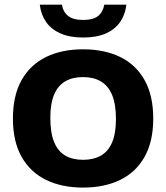

<svg xmlns="http://www.w3.org/2000/svg" viewBox="-20 -820 733 847"><path d="M346.5 7.5Q253 7.5 183.5 -26.2Q114 -60 75.5 -127.8Q37 -195.5 37 -297Q37 -399 75.5 -467Q114 -535 183.5 -568.8Q253 -602.5 346.5 -602.5Q440 -602.5 509.8 -568.8Q579.5 -535 617.8 -466.8Q656 -398.5 656 -297Q656 -196 617.8 -128Q579.5 -60 509.8 -26.2Q440 7.5 346.5 7.5ZM346.5 -115Q392.5 -115 425 -133.5Q457.5 -152 474.5 -191.8Q491.5 -231.5 491.5 -294.5Q491.5 -361 474.2 -401.8Q457 -442.5 424.5 -461.2Q392 -480 346.5 -480Q301 -480 268.8 -461.8Q236.5 -443.5 219.2 -403.8Q202 -364 202 -300.5Q202 -233.5 219 -192.8Q236 -152 268.2 -133.5Q300.5 -115 346.5 -115ZM347 -654.5Q287.5 -654.5 246.8 -672.5Q206 -690.5 183.2 -723.2Q160.5 -756 155.5 -799.5H253Q258.5 -767 280.8 -749.5Q303 -732 347 -732Q391 -732 412.8 -749.5Q434.5 -767 440 -799.5H537.5Q532.5 -755.5 510 -723Q487.5 -690.5 447 -672.5Q406.5 -654.5 347 -654.5Z"/></svg>

Font: Encode Sans SC Condensed Thin
Style: Bold
Weight: 700
Version: Version 3.002